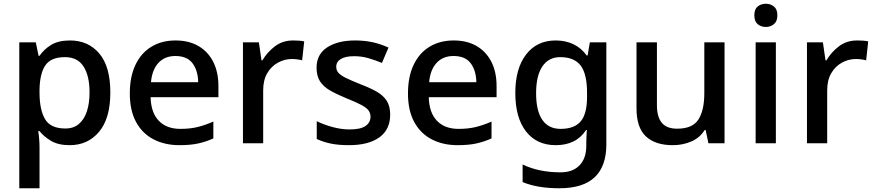

<svg xmlns="http://www.w3.org/2000/svg" viewBox="-20 -765 4672 1025"><path d="M354 -549Q451 -549 510 -479.5Q569 -410 569 -271Q569 -133 509 -61.5Q449 10 352 10Q291 10 252.5 -13Q214 -36 191 -65H184Q187 -48 189 -23.5Q191 1 191 20V240H83V-539H171L186 -467H191Q214 -501 252.5 -525Q291 -549 354 -549ZM327 -460Q253 -460 223 -417.5Q193 -375 191 -288V-271Q191 -179 220.5 -129Q250 -79 329 -79Q373 -79 401.5 -103.5Q430 -128 444 -171Q458 -214 458 -272Q458 -360 426 -410Q394 -460 327 -460Z M917 -549Q988 -549 1039 -519.5Q1090 -490 1118 -435.5Q1146 -381 1146 -305V-246H784Q786 -164 827.5 -120.5Q869 -77 943 -77Q995 -77 1035.5 -87Q1076 -97 1119 -116V-26Q1079 -8 1037.5 1Q996 10 938 10Q860 10 800 -21Q740 -52 706.5 -113.5Q673 -175 673 -266Q673 -356 703.5 -419.5Q734 -483 789 -516Q844 -549 917 -549ZM916 -466Q860 -466 826 -429.5Q792 -393 786 -326H1038Q1037 -388 1008 -427Q979 -466 916 -466Z M1545 -549Q1559 -549 1575.5 -548Q1592 -547 1604 -544L1593 -443Q1582 -446 1567 -448Q1552 -450 1539 -450Q1499 -450 1463.5 -430.5Q1428 -411 1406.5 -374Q1385 -337 1385 -283V0H1277V-539H1362L1376 -443H1381Q1407 -487 1448 -518Q1489 -549 1545 -549Z M2063 -153Q2063 -73 2005 -31.5Q1947 10 1843 10Q1787 10 1746 1.5Q1705 -7 1671 -23V-118Q1707 -100 1754.5 -87Q1802 -74 1846 -74Q1905 -74 1931.5 -92.5Q1958 -111 1958 -142Q1958 -160 1948 -174.5Q1938 -189 1910.5 -204Q1883 -219 1830 -240Q1779 -261 1743 -281.5Q1707 -302 1688.5 -330.5Q1670 -359 1670 -404Q1670 -475 1726.5 -512Q1783 -549 1876 -549Q1926 -549 1969.5 -539.5Q2013 -530 2054 -511L2019 -429Q1983 -444 1946.5 -454.5Q1910 -465 1871 -465Q1824 -465 1799.5 -450Q1775 -435 1775 -409Q1775 -390 1786.5 -376.5Q1798 -363 1826.5 -349Q1855 -335 1905 -315Q1955 -296 1990.5 -276Q2026 -256 2044.5 -227Q2063 -198 2063 -153Z M2402 -549Q2473 -549 2524 -519.5Q2575 -490 2603 -435.5Q2631 -381 2631 -305V-246H2269Q2271 -164 2312.5 -120.5Q2354 -77 2428 -77Q2480 -77 2520.5 -87Q2561 -97 2604 -116V-26Q2564 -8 2522.5 1Q2481 10 2423 10Q2345 10 2285 -21Q2225 -52 2191.5 -113.5Q2158 -175 2158 -266Q2158 -356 2188.5 -419.5Q2219 -483 2274 -516Q2329 -549 2402 -549ZM2401 -466Q2345 -466 2311 -429.5Q2277 -393 2271 -326H2523Q2522 -388 2493 -427Q2464 -466 2401 -466Z M2947 -549Q2999 -549 3041 -529Q3083 -509 3112 -469H3117L3129 -539H3217V6Q3217 122 3155 181Q3093 240 2966 240Q2908 240 2859.5 232Q2811 224 2770 207V113Q2856 155 2973 155Q3038 155 3074 117.5Q3110 80 3110 13V-5Q3110 -18 3111 -39Q3112 -60 3113 -71H3109Q3081 -29 3040.5 -9.5Q3000 10 2947 10Q2845 10 2788 -63.5Q2731 -137 2731 -269Q2731 -399 2788.5 -474Q2846 -549 2947 -549ZM2971 -460Q2909 -460 2875.5 -410.5Q2842 -361 2842 -267Q2842 -174 2875 -125.5Q2908 -77 2973 -77Q3046 -77 3080 -117Q3114 -157 3114 -248V-268Q3114 -371 3079.5 -415.5Q3045 -460 2971 -460Z M3848 -539V0H3762L3747 -71H3742Q3716 -29 3670 -9.5Q3624 10 3572 10Q3478 10 3428 -37Q3378 -84 3378 -187V-539H3487V-203Q3487 -141 3513 -109.5Q3539 -78 3595 -78Q3677 -78 3708.5 -127Q3740 -176 3740 -268V-539Z M4122 -539V0H4014V-539ZM4069 -745Q4093 -745 4111.5 -730.5Q4130 -716 4130 -683Q4130 -651 4111.5 -636Q4093 -621 4069 -621Q4043 -621 4025 -636Q4007 -651 4007 -683Q4007 -716 4025 -730.5Q4043 -745 4069 -745Z M4556 -549Q4570 -549 4586.5 -548Q4603 -547 4615 -544L4604 -443Q4593 -446 4578 -448Q4563 -450 4550 -450Q4510 -450 4474.5 -430.5Q4439 -411 4417.5 -374Q4396 -337 4396 -283V0H4288V-539H4373L4387 -443H4392Q4418 -487 4459 -518Q4500 -549 4556 -549Z"/></svg>

Font: Noto Sans Kawi Medium
Style: Regular
Weight: 500
Designer: Fadhl Haqq
Version: Version 1.000